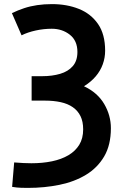

<svg xmlns="http://www.w3.org/2000/svg" viewBox="-20 -729 600 935"><path d="M116 186Q104 186 83.5 185.5Q63 185 39 181L49 62Q69 64 94.5 65Q120 66 133 66Q187 66 233 56.5Q279 47 313 27Q347 7 366 -24Q385 -55 385 -99Q385 -137 372 -163.5Q359 -190 334.5 -207Q310 -224 275.5 -231.5Q241 -239 199 -239H134V-358H186Q234 -358 273 -369.5Q312 -381 334.5 -407Q357 -433 357 -476Q357 -531 320 -560Q283 -589 232 -589Q193 -589 154 -580.5Q115 -572 85 -557L38 -665Q67 -679 97 -689Q127 -699 161 -704Q195 -709 233 -709Q306 -709 364.5 -685.5Q423 -662 457.5 -612Q492 -562 492 -482Q492 -448 480.5 -416Q469 -384 446 -357Q423 -330 389 -309Q455 -278 487.5 -222.5Q520 -167 520 -105Q520 -23 487.5 32.5Q455 88 399 122Q343 156 270 171Q197 186 116 186Z"/></svg>

Font: Ubuntu Sans Mono
Style: Regular
Weight: 400
Monospace: yes
Designer: Dalton Maag Ltd
Foundry: Dalton Maag Ltd
Version: Version 1.006